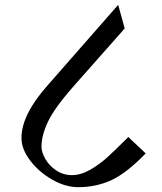

<svg xmlns="http://www.w3.org/2000/svg" viewBox="-20 -755 671 796"><path d="M497 -637 282 -394Q205 -306 178.5 -249.5Q152 -193 152 -147Q152 -124 168 -96Q184 -68 213 -48.5Q242 -29 278 -29Q315 -29 353.5 -51Q392 -73 423.5 -101.5Q455 -130 512 -187L584 -119Q507 -39 443.5 -9Q380 21 304 21Q251 21 196 -10.5Q141 -42 105 -89.5Q69 -137 69 -183Q69 -280 179 -403L470 -735Z"/></svg>

Font: Martel DemiBold
Style: Regular
Weight: 600
Designer: Dan Reynolds
Foundry: Dan Reynolds
Version: Version 1.001; ttfautohint (v1.1) -l 5 -r 5 -G 72 -x 0 -D la